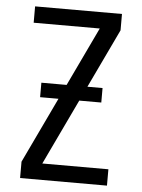

<svg xmlns="http://www.w3.org/2000/svg" viewBox="-53 -777 605 819"><g transform="rotate(5 250.0 -367.5)"><path d="M64 0V-70L347 -665H64V-735H436V-665L153 -70H436V0ZM119 -351V-413H381V-351Z"/></g></svg>

Font: Iosevka
Style: Regular
Weight: 400
Monospace: yes
Designer: Belleve Invis
Foundry: Belleve Invis
Version: Version 33.2.3; ttfautohint (v1.8.4)